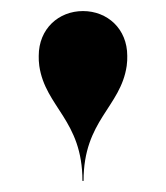

<svg xmlns="http://www.w3.org/2000/svg" viewBox="-20 -780 300 347"><path d="M209 -661C210 -668 210 -673 210 -679C210 -728 174 -760 130 -760C86 -760 50 -728 50 -679C50 -673 50 -668 51 -661C62 -586 129 -563 129 -453H131C131 -563 198 -586 209 -661Z"/></svg>

Font: Bodoni* 96pt
Style: Bold
Weight: 700
Version: Version 2.3